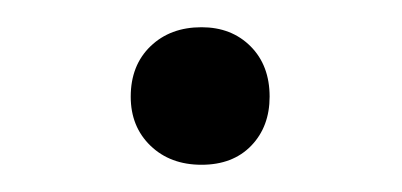

<svg xmlns="http://www.w3.org/2000/svg" viewBox="-20 -440 295 141"><path d="M76 -369Q76 -392 90.5 -406Q105 -420 128 -420Q150 -420 164 -406Q178 -392 178 -369Q178 -347 164.5 -333Q151 -319 128 -319Q105 -319 90.5 -333Q76 -347 76 -369Z"/></svg>

Font: LXGW Bright GB
Style: Regular
Weight: 400
Designer: Christian Thalmann (Catharsis Fonts)
Foundry: LXGW / Christian Thalmann (Catharsis Fonts) / Fontworks Inc.
Version: Version 5.510